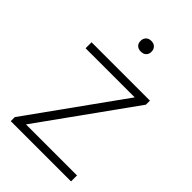

<svg xmlns="http://www.w3.org/2000/svg" viewBox="-224 -833 919 919"><g transform="rotate(45 235.5 -374.0)"><path d="M32.5 0V-27.5L371.5 -500H39V-540.5H434V-513L95 -40.5H440.5V0ZM237 -675.5Q220 -675.5 210 -685Q200 -694.5 200 -711Q200 -727.5 210 -737.5Q220 -747.5 237 -747.5Q254 -747.5 264 -737.5Q274 -727.5 274 -711Q274 -694.5 264 -685Q254 -675.5 237 -675.5Z"/></g></svg>

Font: Encode Sans SemiExpanded SemiExpanded ExtraLight
Style: Regular
Weight: 200
Width: 6
Designer: Multiple Designers
Foundry: Impallari Type
Version: Version 3.000; ttfautohint (v1.8.3) -l 8 -r 50 -G 200 -x 14 